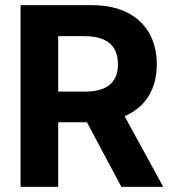

<svg xmlns="http://www.w3.org/2000/svg" viewBox="-20 -727 672 747"><path d="M59.9 -707H336.6Q416.5 -707 473.5 -678.9Q530.5 -650.7 560.2 -598.6Q590 -546.5 590 -476.5Q590 -407 559.9 -356.2Q529.9 -305.3 471.9 -278.3Q413.8 -251.2 333.2 -251.2H145.9V-370.5H309.9Q354 -370.5 382.3 -382.5Q410.6 -394.5 424.8 -417.9Q438.9 -441.3 438.9 -476.5Q438.9 -512.8 424.8 -537.1Q410.6 -561.4 381.8 -573.9Q353 -586.3 309.5 -586.3H206.4V0H59.9ZM615.1 0H452.3L280.9 -321.3H439.6Z"/></svg>

Font: Pretendard Std Variable
Style: Regular
Weight: 400
Designer: Base glyphs from Inter by Rasmus Andersson; Hangeul glyphs from Noto Sans CJK(Source Han Sans) by Jang Soo-young and Kan
Foundry: Kil Hyung-jin
Version: Version 1.309;Glyphs 3.2 (3225)